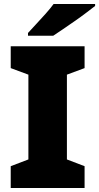

<svg xmlns="http://www.w3.org/2000/svg" viewBox="-20 -947 499 967"><path d="M406 0H34V-110L123 -144V-571L34 -604V-714H406V-604L317 -571V-144L406 -110ZM459 -917Q441 -903 414 -882.5Q387 -862 356 -840.5Q325 -819 296.5 -799.5Q268 -780 248 -767H121V-781Q138 -800 162 -825.5Q186 -851 210 -878Q234 -905 250 -927H459Z"/></svg>

Font: Noto Kufi Arabic Black
Style: Regular
Weight: 900
Designer: Monotype Design Team, David Williams, Khaled Hosny
Foundry: Google LLC
Version: Version 2.109; ttfautohint (v1.8.4.7-5d5b)